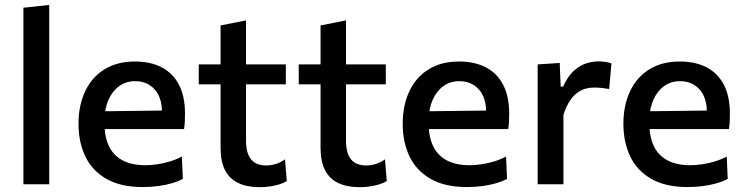

<svg xmlns="http://www.w3.org/2000/svg" viewBox="-20 -764 3087 796"><path d="M77 0Q77 -54.5 77 -105.5Q77 -156.5 77 -218V-493.5Q77 -556 77 -615.5Q77 -675 77 -732L184 -743.5Q184 -683.5 184 -622.2Q184 -561 184 -493.5V-218Q184 -156.5 184 -105.5Q184 -54.5 184 0Z M571.5 11.5Q480 11.5 421 -22.5Q362 -56.5 333.8 -115.5Q305.5 -174.5 305.5 -251Q305.5 -326.5 332.8 -385Q360 -443.5 412.5 -476.2Q465 -509 539.5 -509Q604 -509 650.5 -484.8Q697 -460.5 722 -412.5Q747 -364.5 747 -293.5Q747 -274.5 746.2 -259.2Q745.5 -244 743 -229L649.5 -270Q650.5 -277.5 651 -284.8Q651.5 -292 651.5 -298.5Q651.5 -360 620.8 -393.8Q590 -427.5 540.5 -427.5Q502 -427.5 473.5 -406.5Q445 -385.5 429.2 -349Q413.5 -312.5 413.5 -265V-249Q413.5 -196 431.8 -158Q450 -120 487.8 -99.5Q525.5 -79 583 -79Q605 -79 631.2 -82.8Q657.5 -86.5 684 -94.5Q710.5 -102.5 734 -115L738 -22Q719 -12 693.5 -4.5Q668 3 637.2 7.2Q606.5 11.5 571.5 11.5ZM348.5 -229V-302L679 -306L743 -279.5V-229Z M1056 12Q1004.5 12 968.2 -5Q932 -22 913.2 -58Q894.5 -94 894.5 -151Q894.5 -190.5 894.5 -230.2Q894.5 -270 894.5 -309.8Q894.5 -349.5 894.5 -389Q894.5 -428.5 894.5 -468Q894.5 -521 894.5 -566Q894.5 -611 894.5 -658.5L1000 -679.5Q1000 -641.5 1000 -609Q1000 -576.5 1000 -542.8Q1000 -509 1000 -468V-180.5Q1000 -129.5 1020.5 -103.8Q1041 -78 1084.5 -78Q1102.5 -78 1123.2 -84.2Q1144 -90.5 1161.5 -103.5L1169 -13.5Q1157.5 -6 1139.8 -0.2Q1122 5.5 1100.2 8.8Q1078.5 12 1056 12ZM804 -414.5V-497H1165V-414.5Q1116 -414.5 1066.5 -414.5Q1017 -414.5 970 -414.5H924.5Z M1470.5 12Q1419 12 1382.8 -5Q1346.5 -22 1327.8 -58Q1309 -94 1309 -151Q1309 -190.5 1309 -230.2Q1309 -270 1309 -309.8Q1309 -349.5 1309 -389Q1309 -428.5 1309 -468Q1309 -521 1309 -566Q1309 -611 1309 -658.5L1414.5 -679.5Q1414.5 -641.5 1414.5 -609Q1414.5 -576.5 1414.5 -542.8Q1414.5 -509 1414.5 -468V-180.5Q1414.5 -129.5 1435 -103.8Q1455.5 -78 1499 -78Q1517 -78 1537.8 -84.2Q1558.5 -90.5 1576 -103.5L1583.5 -13.5Q1572 -6 1554.2 -0.2Q1536.5 5.5 1514.8 8.8Q1493 12 1470.5 12ZM1218.5 -414.5V-497H1579.5V-414.5Q1530.5 -414.5 1481 -414.5Q1431.5 -414.5 1384.5 -414.5H1339Z M1915.5 11.5Q1824 11.5 1765 -22.5Q1706 -56.5 1677.8 -115.5Q1649.5 -174.5 1649.5 -251Q1649.5 -326.5 1676.8 -385Q1704 -443.5 1756.5 -476.2Q1809 -509 1883.5 -509Q1948 -509 1994.5 -484.8Q2041 -460.5 2066 -412.5Q2091 -364.5 2091 -293.5Q2091 -274.5 2090.2 -259.2Q2089.5 -244 2087 -229L1993.5 -270Q1994.5 -277.5 1995 -284.8Q1995.5 -292 1995.5 -298.5Q1995.5 -360 1964.8 -393.8Q1934 -427.5 1884.5 -427.5Q1846 -427.5 1817.5 -406.5Q1789 -385.5 1773.2 -349Q1757.5 -312.5 1757.5 -265V-249Q1757.5 -196 1775.8 -158Q1794 -120 1831.8 -99.5Q1869.5 -79 1927 -79Q1949 -79 1975.2 -82.8Q2001.5 -86.5 2028 -94.5Q2054.5 -102.5 2078 -115L2082 -22Q2063 -12 2037.5 -4.5Q2012 3 1981.2 7.2Q1950.5 11.5 1915.5 11.5ZM1692.5 -229V-302L2023 -306L2087 -279.5V-229Z M2209 0Q2209 -54.5 2209 -105.5Q2209 -156.5 2209 -218V-268Q2209 -323.5 2209 -381.2Q2209 -439 2209 -497L2300.5 -503L2304.5 -405H2314.5Q2334.5 -449 2360 -471.5Q2385.5 -494 2412 -501.8Q2438.5 -509.5 2461.5 -509.5Q2474.5 -509.5 2488.5 -507.5Q2502.5 -505.5 2515 -501L2505.5 -395Q2488 -398 2474 -399.5Q2460 -401 2442 -401Q2428 -401 2411 -397.2Q2394 -393.5 2376.8 -382Q2359.5 -370.5 2343.8 -347.8Q2328 -325 2316 -288V-212.5Q2316 -155 2316 -104.8Q2316 -54.5 2316 0Z M2830.5 11.5Q2739 11.5 2680 -22.5Q2621 -56.5 2592.8 -115.5Q2564.5 -174.5 2564.5 -251Q2564.5 -326.5 2591.8 -385Q2619 -443.5 2671.5 -476.2Q2724 -509 2798.5 -509Q2863 -509 2909.5 -484.8Q2956 -460.5 2981 -412.5Q3006 -364.5 3006 -293.5Q3006 -274.5 3005.2 -259.2Q3004.5 -244 3002 -229L2908.5 -270Q2909.5 -277.5 2910 -284.8Q2910.5 -292 2910.5 -298.5Q2910.5 -360 2879.8 -393.8Q2849 -427.5 2799.5 -427.5Q2761 -427.5 2732.5 -406.5Q2704 -385.5 2688.2 -349Q2672.5 -312.5 2672.5 -265V-249Q2672.5 -196 2690.8 -158Q2709 -120 2746.8 -99.5Q2784.5 -79 2842 -79Q2864 -79 2890.2 -82.8Q2916.5 -86.5 2943 -94.5Q2969.5 -102.5 2993 -115L2997 -22Q2978 -12 2952.5 -4.5Q2927 3 2896.2 7.2Q2865.5 11.5 2830.5 11.5ZM2607.5 -229V-302L2938 -306L3002 -279.5V-229Z"/></svg>

Font: Commissioner Thin Medium
Style: Regular
Weight: 500
Version: Version 1.000